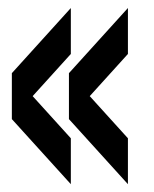

<svg xmlns="http://www.w3.org/2000/svg" viewBox="-20 -557 390 486"><path d="M159.3 -420.4 10 -255.5V-371.8L159.3 -536.7ZM159.3 -90.8 10 -255.5V-371.8L159.3 -207ZM303.8 -420.4 154.5 -255.5V-371.8L303.8 -536.7ZM303.8 -90.8 154.5 -255.5V-371.8L303.8 -207Z"/></svg>

Font: Big Shoulders Display SC Thin
Style: Regular
Weight: 100
Designer: Patric King
Foundry: XO Type Co
Version: Version 2.002